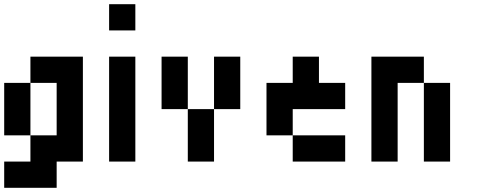

<svg xmlns="http://www.w3.org/2000/svg" viewBox="-20 -770 2290 915"><path d="M0 0H125V-125H0V-375H125V-125H250V-375H125V-500H375V0H250V125H0Z M500 -625V-750H625V-625ZM625 0H500V-500H625Z M875 -250H750V-500H875ZM1000 -250V-500H1125V-250ZM1000 0H875V-250H1000Z M1375 -125H1250V-375H1375V-500H1500V-375H1625V-250H1375ZM1375 0V-125H1625V0Z M1875 0H1750V-500H2000V-375H1875ZM2125 0H2000V-375H2125Z"/></svg>

Font: Tiny5
Style: Regular
Weight: 400
Designer: Stefan Schmidt
Foundry: Made with Bits'n'Picas by Kreative Software
Version: Version 1.002; ttfautohint (v1.8.4.7-5d5b)